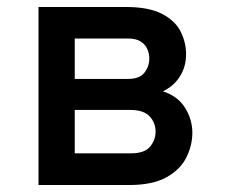

<svg xmlns="http://www.w3.org/2000/svg" viewBox="-20 -531 656 551"><path d="M90.5 0V-511H340Q407 -511 445 -491.2Q483 -471.5 498.5 -440.2Q514 -409 514 -375.5Q514 -339.5 496.2 -311.5Q478.5 -283.5 447.5 -269Q490.5 -255 511.2 -221.5Q532 -188 532 -150Q532 -114 515 -79.5Q498 -45 458.2 -22.5Q418.5 0 350 0ZM194.5 -91H356Q394.5 -91 410.5 -110Q426.5 -129 426.5 -153.5Q426.5 -178.5 409.5 -197Q392.5 -215.5 353.5 -215.5H194.5ZM194.5 -304.5H347Q380.5 -304.5 394.5 -322.5Q408.5 -340.5 408.5 -362.5Q408.5 -377.5 402.5 -390.8Q396.5 -404 383.2 -412.2Q370 -420.5 347 -420.5H194.5Z"/></svg>

Font: Overpass Mono SemiBold
Style: Regular
Weight: 600
Monospace: yes
Designer: Delve Withrington, Dave Bailey
Foundry: Delve Fonts LLC
Version: Version 4.000